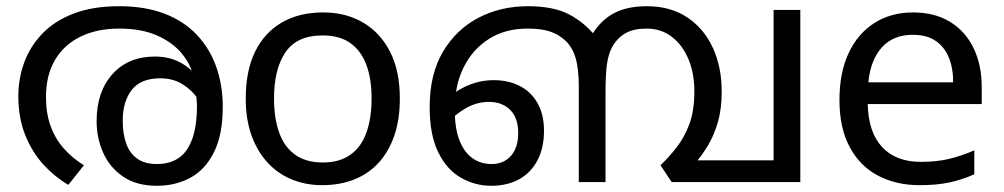

<svg xmlns="http://www.w3.org/2000/svg" viewBox="-20 -586 3231 618"><path d="M364 -566Q447 -566 509.5 -542Q572 -518 613.5 -474Q655 -430 676 -371Q697 -312 697 -242Q697 -153 669 -96.5Q641 -40 593 -14Q545 12 485 12Q420 12 377 -17Q334 -46 312.5 -93.5Q291 -141 291 -196Q291 -291 342 -347.5Q393 -404 479 -404Q535 -404 576.5 -375Q618 -346 642 -301Q666 -256 668 -206L643 -209Q636 -240 616.5 -268.5Q597 -297 566.5 -315.5Q536 -334 496 -334Q433 -334 404 -296.5Q375 -259 375 -198Q375 -156 386 -124.5Q397 -93 421.5 -75.5Q446 -58 485 -58Q526 -58 554.5 -77Q583 -96 598.5 -138Q614 -180 614 -248Q614 -250 612.5 -270Q611 -290 607 -310Q606 -315 606 -323Q606 -331 604 -335Q595 -378 565 -414Q535 -450 485 -472Q435 -494 364 -494Q292 -494 239 -468Q186 -442 157 -393Q128 -344 128 -273Q128 -221 143 -180Q158 -139 185.5 -108Q213 -77 250 -54L200 9Q157 -16 120.5 -55.5Q84 -95 61.5 -150.5Q39 -206 39 -277Q39 -333 58 -385Q77 -437 116.5 -478Q156 -519 217.5 -542.5Q279 -566 364 -566Z M1267 -269Q1267 -202 1249.5 -150.5Q1232 -99 1199.5 -63Q1167 -27 1120.5 -8.5Q1074 10 1017 10Q964 10 919 -8.5Q874 -27 841 -63Q808 -99 789.5 -150.5Q771 -202 771 -269Q771 -358 801 -419.5Q831 -481 887 -513.5Q943 -546 1020 -546Q1093 -546 1148.5 -513.5Q1204 -481 1235.5 -419.5Q1267 -358 1267 -269ZM862 -269Q862 -206 878.5 -159.5Q895 -113 930 -88Q965 -63 1019 -63Q1073 -63 1108 -88Q1143 -113 1159.5 -159.5Q1176 -206 1176 -269Q1176 -333 1159 -378Q1142 -423 1107.5 -447.5Q1073 -472 1018 -472Q936 -472 899 -418Q862 -364 862 -269Z M1679 -566Q1763 -566 1813 -539Q1863 -512 1897 -469L1917 -428L1929 -266V0H1843V-306Q1843 -365 1832.5 -400Q1822 -435 1799 -456Q1778 -475 1750.5 -484.5Q1723 -494 1678 -494Q1606 -494 1553.5 -460.5Q1501 -427 1472.5 -369.5Q1444 -312 1444 -239V-228Q1444 -172 1459 -134Q1474 -96 1500.5 -77Q1527 -58 1563 -58Q1588 -58 1607 -69.5Q1626 -81 1637 -103Q1648 -125 1648 -157Q1648 -207 1622 -232.5Q1596 -258 1554 -258Q1515 -258 1480 -238Q1445 -218 1416 -186L1401 -248Q1430 -284 1475 -306Q1520 -328 1569 -328Q1617 -328 1653.5 -309Q1690 -290 1710.5 -253.5Q1731 -217 1731 -165Q1731 -110 1710 -70Q1689 -30 1651 -9Q1613 12 1561 12Q1509 12 1463.5 -14Q1418 -40 1390.5 -96Q1363 -152 1363 -241Q1363 -347 1405.5 -419Q1448 -491 1519.5 -528.5Q1591 -566 1679 -566ZM2556 -554V0H2142L2106 -54Q2134 -81 2158.5 -112.5Q2183 -144 2199 -187Q2215 -230 2215 -292Q2215 -350 2196 -395.5Q2177 -441 2142.5 -467.5Q2108 -494 2061 -494Q2020 -494 1994 -479.5Q1968 -465 1951 -436Q1939 -414 1934 -382Q1929 -350 1929 -285V0H1843V-258L1892 -422L1887 -477Q1917 -524 1959 -545Q2001 -566 2062 -566Q2139 -566 2193 -529.5Q2247 -493 2275 -431Q2303 -369 2303 -292Q2303 -236 2291 -194Q2279 -152 2260 -120Q2241 -88 2218 -61L2198 -70H2470V-554Z M2919 -546Q2988 -546 3037.5 -516Q3087 -486 3113.5 -431.5Q3140 -377 3140 -304V-251H2773Q2775 -160 2819.5 -112.5Q2864 -65 2944 -65Q2995 -65 3034.5 -74.5Q3074 -84 3116 -102V-25Q3075 -7 3035 1.5Q2995 10 2940 10Q2864 10 2805.5 -21Q2747 -52 2714.5 -113.5Q2682 -175 2682 -264Q2682 -352 2711.5 -415Q2741 -478 2794.5 -512Q2848 -546 2919 -546ZM2918 -474Q2855 -474 2818.5 -433.5Q2782 -393 2775 -321H3048Q3048 -367 3034 -401Q3020 -435 2991.5 -454.5Q2963 -474 2918 -474Z"/></svg>

Font: lmalayalam85
Style: Book
Weight: 400
Designer: Jelle Bosma - Monotype Design Team
Foundry: Monotype Imaging Inc.
Version: Version 2.003